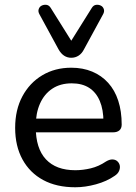

<svg xmlns="http://www.w3.org/2000/svg" viewBox="-20 -782 574 811"><path d="M298 9Q219 9 162.5 -21.5Q106 -52 75 -108.5Q44 -165 44 -242Q44 -318 74.5 -375Q105 -432 158.5 -464Q212 -496 281 -496Q330 -496 369.5 -479.5Q409 -463 437 -432Q465 -401 479.5 -356.5Q494 -312 494 -256Q494 -240 484.5 -231.5Q475 -223 457 -223H115V-281H434L417 -267Q417 -319 401.5 -355.5Q386 -392 356.5 -411Q327 -430 283 -430Q235 -430 201 -407.5Q167 -385 149 -344.5Q131 -304 131 -251V-245Q131 -155 174 -109Q217 -63 298 -63Q330 -63 363.5 -71Q397 -79 428 -100Q443 -109 455.5 -108.5Q468 -108 476 -100.5Q484 -93 486 -82.5Q488 -72 483 -60Q478 -48 464 -39Q431 -16 385.5 -3.5Q340 9 298 9ZM281 -538Q264 -538 250.5 -547Q237 -556 227 -574L147 -721Q140 -733 143.5 -743.5Q147 -754 156.5 -758.5Q166 -763 176.5 -761.5Q187 -760 194 -749L281 -610L368 -749Q375 -760 385.5 -761.5Q396 -763 405.5 -758.5Q415 -754 418.5 -743.5Q422 -733 415 -721L335 -574Q326 -556 312 -547Q298 -538 281 -538Z"/></svg>

Font: Nunito Medium
Style: Regular
Weight: 500
Designer: Vernon Adams
Foundry: Vernon Adams
Version: Version 3.601